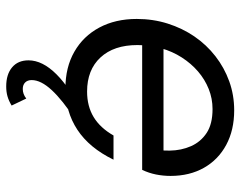

<svg xmlns="http://www.w3.org/2000/svg" viewBox="-96 -464 756 603"><g transform="rotate(90 281.5 -162.0)"><path d="M256 10Q191 10 142 -18Q93 -46 66 -96.5Q39 -147 39 -214Q39 -265 53.5 -311Q68 -357 94 -395Q120 -433 156 -461Q192 -489 235 -504.5Q278 -520 326 -520Q388 -520 434.5 -495Q481 -470 506.5 -425Q532 -380 532 -320Q532 -297 527.5 -274.5Q523 -252 513 -231H100L115 -298H478L444 -244Q453 -281 452.5 -317.5Q452 -354 438.5 -384.5Q425 -415 397 -433.5Q369 -452 322 -452Q289 -452 259 -440Q229 -428 204 -406.5Q179 -385 160 -355.5Q141 -326 131 -290.5Q121 -255 121 -216Q121 -142 160 -100Q199 -58 267 -58Q313 -58 347 -78.5Q381 -99 405 -141H481Q444 -65 387 -27.5Q330 10 256 10ZM251 196Q213 196 191 177.5Q169 159 169 126Q169 82 213 38Q257 -6 332 -40L354 -20Q294 19 262.5 53Q231 87 231 116Q231 129 238.5 136.5Q246 144 259 144Q275 144 289 133L311 179Q296 188 282 192Q268 196 251 196Z"/></g></svg>

Font: Instrument Sans
Style: Italic
Weight: 400
Italic angle: -13°
Designer: Rodrigo Fuenzalida
Foundry: fragTYPE
Version: Version 1.000;gftools[0.9.28]